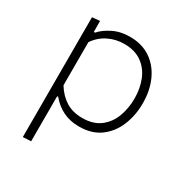

<svg xmlns="http://www.w3.org/2000/svg" viewBox="-163 -633 916 956"><g transform="rotate(30 295.5 -155.0)"><path d="M99 194.5V-494.5L143 -498.5L143.5 -435.5H150.5Q172 -461.5 214.8 -483.2Q257.5 -505 312.5 -505Q381.5 -505 430.8 -471.8Q480 -438.5 506.2 -380.8Q532.5 -323 532.5 -249Q532.5 -179.5 508.2 -120.8Q484 -62 435.5 -26.2Q387 9.5 314.5 9.5Q262.5 9.5 222 -10.5Q181.5 -30.5 151.5 -67H145.5V192ZM307 -35.5Q369.5 -35.5 409 -65.5Q448.5 -95.5 466.8 -144.5Q485 -193.5 485 -249Q485 -307 465.8 -355Q446.5 -403 406.5 -431.5Q366.5 -460 305 -460Q258 -460 215.8 -439.5Q173.5 -419 145.5 -378V-130Q173 -85 212.5 -60.2Q252 -35.5 307 -35.5Z"/></g></svg>

Font: Heraclito ExtraLight
Style: Regular
Weight: 200
Designer: Kostas Bartsokas (font) & Cristiano Sobral (main changes)
Foundry: Kostas Bartsokas (font) & Cristiano Sobral (main changes)
Version: Version 1.00;July 8, 2020;FontCreator 13.0.0.2655 64-bit